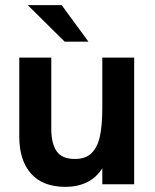

<svg xmlns="http://www.w3.org/2000/svg" viewBox="-20 -717 604 747"><path d="M55 -185V-493H179.5V-216Q179.5 -159.5 200 -129Q220.5 -98.5 272 -98.5Q314 -98.5 337.2 -122.2Q360.5 -146 369.2 -188.8Q378 -231.5 378 -297V-493H502V0H378V-62Q354 -25 317.5 -7.5Q281 10 235 10Q146 10 100.5 -41.8Q55 -93.5 55 -185ZM88 -697H220L324 -555H231.5Z"/></svg>

Font: HK Grotesk
Style: Bold
Weight: 700
Designer: Alfredo Marco Pradil
Foundry: Hanken Design Co.
Version: Version 3.001